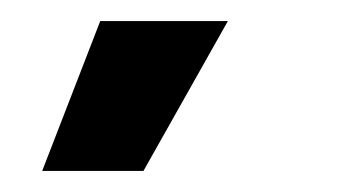

<svg xmlns="http://www.w3.org/2000/svg" viewBox="-20 -750 323 182"><path d="M116 -588H20L75 -730H196Z"/></svg>

Font: Bricolage Grotesque 36pt Condensed SemiBold
Style: Regular
Weight: 600
Width: 3
Designer: Mathieu Triay
Foundry: Atelier Triay
Version: Version 1.001;gftools[0.9.33.dev8+g029e19f]